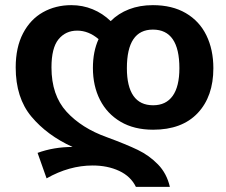

<svg xmlns="http://www.w3.org/2000/svg" viewBox="-20 -726 880 746"><path d="M341 -462Q341 -526 363 -574Q324 -607 280 -607Q235 -607 207.5 -573.5Q180 -540 180 -464Q180 -356 238.5 -292Q297 -228 395 -193Q471 -165 515.5 -143.5Q560 -122 594 -87Q628 -52 640 0H508Q488 -41 443 -62Q398 -83 340 -83Q249 -83 161 -33L126 -132Q189 -155 262 -155Q163 -200 102 -273Q41 -346 41 -464Q41 -542 69.5 -596.5Q98 -651 147 -678.5Q196 -706 257 -706Q301 -706 340 -690Q379 -674 410 -644Q440 -674 481.5 -690Q523 -706 574 -706Q649 -706 702 -675Q755 -644 782 -588.5Q809 -533 809 -461Q809 -351 748 -286.5Q687 -222 575 -222Q501 -222 448.5 -253Q396 -284 368.5 -338Q341 -392 341 -462ZM473 -461Q473 -390 498.5 -353.5Q524 -317 575 -317Q625 -317 651 -353.5Q677 -390 677 -461Q677 -611 574 -611Q473 -611 473 -461Z"/></svg>

Font: FiraGOUPP
Style: Medium
Weight: 400
Designer: bBox Type
Foundry: bBox Type GmbH
Version: Version 1.001